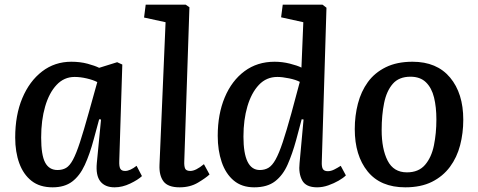

<svg xmlns="http://www.w3.org/2000/svg" viewBox="-20 -787 2046 821"><path d="M490 -99Q489 -75 494.5 -65.5Q500 -56 515 -56Q536 -56 564 -78L587 -34Q570 -18 536.5 -2Q503 14 470 14Q429 14 409 -11.5Q389 -37 394 -90L412 -276L404 -277L381 -192Q364 -128 342.5 -81.5Q321 -35 288.5 -10.5Q256 14 205 14Q150 14 115 -13.5Q80 -41 62.5 -89Q45 -137 45 -199Q45 -295 75.5 -367.5Q106 -440 160 -481.5Q214 -523 285 -523Q323 -523 354.5 -514.5Q386 -506 404 -497L481 -521L503 -511ZM226 -60Q247 -60 262.5 -69Q278 -78 292 -104Q306 -130 322 -179Q338 -228 360 -307L396 -436Q379 -445 351.5 -451.5Q324 -458 299 -458Q254 -458 222 -424Q190 -390 173 -331.5Q156 -273 156 -199Q156 -124 173 -92Q190 -60 226 -60Z M688 -692 596 -712 603 -767H774L790 -756L768 -98Q767 -77 771.5 -66.5Q776 -56 794 -56Q817 -56 852 -85L876 -41Q860 -26 826.5 -6Q793 14 748 14Q698 14 679 -11.5Q660 -37 662 -82Z M1356 -96Q1355 -74 1360.5 -64.5Q1366 -55 1382 -55Q1395 -55 1409 -62Q1423 -69 1437 -78L1459 -37Q1448 -26 1428 -14.5Q1408 -3 1384 5.5Q1360 14 1336 14Q1288 14 1272 -16Q1256 -46 1261 -90L1278 -276L1270 -277L1246 -187Q1230 -129 1210 -83.5Q1190 -38 1156.5 -12Q1123 14 1067 14Q1014 14 979.5 -15Q945 -44 928 -94Q911 -144 911 -206Q911 -299 941 -370.5Q971 -442 1025.5 -482.5Q1080 -523 1154 -523Q1187 -523 1219 -515Q1251 -507 1269 -498L1277 -692L1182 -713L1189 -767H1359L1376 -754ZM1091 -60Q1112 -60 1128 -69.5Q1144 -79 1158.5 -105Q1173 -131 1189 -179Q1205 -227 1226 -303L1262 -437Q1245 -446 1216 -452Q1187 -458 1166 -458Q1119 -458 1087 -424Q1055 -390 1038 -332.5Q1021 -275 1021 -203Q1021 -60 1091 -60Z M1713 14Q1607 14 1552 -54Q1497 -122 1497 -235Q1497 -292 1510.5 -344Q1524 -396 1553 -436Q1582 -476 1629.5 -499.5Q1677 -523 1744 -523Q1848 -523 1904.5 -455.5Q1961 -388 1961 -275Q1961 -218 1947.5 -166Q1934 -114 1904 -73.5Q1874 -33 1827 -9.5Q1780 14 1713 14ZM1720 -50Q1770 -50 1797.5 -82Q1825 -114 1835.5 -165.5Q1846 -217 1846 -276Q1846 -329 1836 -370Q1826 -411 1801.5 -435Q1777 -459 1735 -459Q1686 -459 1659.5 -428.5Q1633 -398 1622.5 -346.5Q1612 -295 1612 -231Q1612 -150 1637.5 -100Q1663 -50 1720 -50Z"/></svg>

Font: Literata 12pt Medium
Style: Italic
Weight: 500
Italic angle: -2°
Designer: Latin by Veronika Burian and Jose Scaglione. Greek by Irene Vlachou. Cyrillic by Vera Evstafieva
Foundry: TypeTogether
Version: Version 3.002